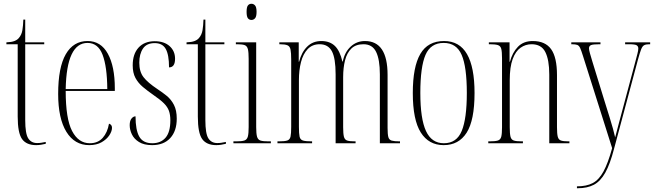

<svg xmlns="http://www.w3.org/2000/svg" viewBox="-20 -761 3474 1020"><path d="M172 10Q120 10 97 -22.5Q74 -55 74 -142V-526H14V-536Q41 -537 56.5 -543Q72 -549 80 -559Q95 -576 99 -601Q103 -626 104 -657H114V-536H215V-526H114V-123Q114 -51 130 -26Q146 -1 177 -1Q189 -1 198.5 -2.5Q208 -4 223 -7V3Q211 6 197.5 8Q184 10 172 10Z M454 10Q376 10 332.5 -61Q289 -132 289 -262Q289 -403 329.5 -473Q370 -543 445 -543Q516 -543 553 -475.5Q590 -408 590 -292V-278H329Q329 -130 363 -65Q397 0 457 0Q500 0 525.5 -28.5Q551 -57 559 -104Q575 -99 575 -82Q575 -64 561 -42.5Q547 -21 520 -5.5Q493 10 454 10ZM550 -288Q549 -407 525 -470Q501 -533 445 -533Q334 -533 329 -288Z M788 10Q745 10 718.5 -6.5Q692 -23 680.5 -47.5Q669 -72 669 -96Q669 -119 678.5 -131Q688 -143 700 -143Q700 -70 720 -35Q740 0 789 0Q834 0 859.5 -29.5Q885 -59 885 -122Q885 -151 877.5 -172Q870 -193 851 -212Q832 -231 797 -255Q764 -278 739 -299Q714 -320 699.5 -347Q685 -374 685 -414Q685 -474 716 -508Q747 -542 802 -542Q852 -542 881 -516Q910 -490 910 -449Q910 -403 878 -403Q878 -470 860.5 -501Q843 -532 802 -532Q759 -532 739.5 -503Q720 -474 720 -428Q720 -380 742.5 -351Q765 -322 816 -288Q842 -271 865.5 -252Q889 -233 904 -204Q919 -175 919 -131Q919 -65 884.5 -27.5Q850 10 788 10Z M1129 10Q1077 10 1054 -22.5Q1031 -55 1031 -142V-526H971V-536Q998 -537 1013.5 -543Q1029 -549 1037 -559Q1052 -576 1056 -601Q1060 -626 1061 -657H1071V-536H1172V-526H1071V-123Q1071 -51 1087 -26Q1103 -1 1134 -1Q1146 -1 1155.5 -2.5Q1165 -4 1180 -7V3Q1168 6 1154.5 8Q1141 10 1129 10Z M1316 -655Q1304 -655 1297 -664Q1290 -673 1290 -698Q1290 -723 1297 -732Q1304 -741 1316 -741Q1327 -741 1335 -732Q1343 -723 1343 -698Q1343 -673 1335 -664Q1327 -655 1316 -655ZM1220 0V-10H1235Q1264 -10 1278 -14.5Q1292 -19 1296.5 -35Q1301 -51 1301 -86V-448Q1301 -483 1297 -499.5Q1293 -516 1280.5 -521Q1268 -526 1240 -526H1233V-536H1341V-86Q1341 -51 1345.5 -35Q1350 -19 1363.5 -14.5Q1377 -10 1406 -10H1419V0Z M1454 0V-10H1462Q1492 -10 1506 -14.5Q1520 -19 1523.5 -35.5Q1527 -52 1527 -87V-444Q1527 -480 1523.5 -497.5Q1520 -515 1507 -520.5Q1494 -526 1466 -526H1464V-536H1567V-433H1569Q1582 -484 1612 -513.5Q1642 -543 1687 -543Q1732 -543 1759 -517Q1786 -491 1799 -434H1801Q1811 -484 1843 -513.5Q1875 -543 1919 -543Q2039 -543 2039 -363V-81Q2039 -48 2043 -33Q2047 -18 2061 -14Q2075 -10 2103 -10H2105V0H1998V-366Q1998 -445 1978 -485.5Q1958 -526 1911 -526Q1870 -526 1846.5 -503Q1823 -480 1813 -440.5Q1803 -401 1803 -351V-85Q1803 -51 1807 -35Q1811 -19 1824 -14.5Q1837 -10 1865 -10H1869V0H1763V-366Q1763 -452 1743 -489Q1723 -526 1678 -526Q1639 -526 1614.5 -500Q1590 -474 1579 -431Q1568 -388 1568 -336V-87Q1568 -51 1571.5 -35Q1575 -19 1589.5 -14.5Q1604 -10 1636 -10H1638V0Z M2337 10Q2258 10 2215.5 -57Q2173 -124 2173 -267Q2173 -406 2213 -474.5Q2253 -543 2339 -543Q2421 -543 2461 -473.5Q2501 -404 2501 -267Q2501 -122 2459 -56Q2417 10 2337 10ZM2338 0Q2406 0 2433 -65.5Q2460 -131 2460 -267Q2460 -406 2432.5 -469.5Q2405 -533 2337 -533Q2268 -533 2240.5 -469.5Q2213 -406 2213 -267Q2213 -130 2243 -65Q2273 0 2338 0Z M2574 0V-10H2581Q2611 -10 2625 -14.5Q2639 -19 2643 -35Q2647 -51 2647 -85V-452Q2647 -486 2643 -501.5Q2639 -517 2625 -521.5Q2611 -526 2582 -526H2577V-536H2687V-433H2689Q2702 -482 2731.5 -512.5Q2761 -543 2810 -543Q2877 -543 2908 -499.5Q2939 -456 2939 -362V-85Q2939 -51 2943 -35Q2947 -19 2960 -14.5Q2973 -10 3001 -10H3005V0H2898V-365Q2898 -443 2877 -484.5Q2856 -526 2804 -526Q2772 -526 2745.5 -507.5Q2719 -489 2703.5 -447Q2688 -405 2688 -335V-85Q2688 -51 2692 -35Q2696 -19 2709.5 -14.5Q2723 -10 2752 -10H2758V0Z M3045 229Q3096 229 3129 211.5Q3162 194 3186 150Q3210 106 3232 26L3077 -464Q3068 -493 3062 -506Q3056 -519 3046.5 -522.5Q3037 -526 3017 -526H3015V-536H3170V-526H3166Q3131 -526 3120 -521.5Q3109 -517 3109 -504Q3109 -496 3114 -478Q3119 -460 3127 -434L3191 -226Q3209 -169 3219.5 -134.5Q3230 -100 3236.5 -77Q3243 -54 3248 -31Q3256 -60 3268 -107Q3280 -154 3294 -204L3356 -436Q3362 -459 3366.5 -476Q3371 -493 3371 -504Q3371 -514 3363 -520Q3355 -526 3321 -526H3301V-536H3434V-526H3429Q3411 -526 3401.5 -520.5Q3392 -515 3385.5 -497.5Q3379 -480 3369 -444L3242 30Q3221 111 3195.5 156.5Q3170 202 3135 220.5Q3100 239 3049 239H3045Z"/></svg>

Font: Noto Serif Display ExtraCondensed ExtraLight
Style: Regular
Weight: 200
Width: 2
Designer: Monotype Design Team
Foundry: Monotype Imaging Inc.
Version: Version 2.009